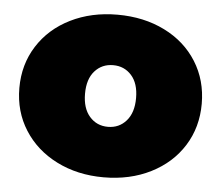

<svg xmlns="http://www.w3.org/2000/svg" viewBox="-45 -607 768 667"><g transform="rotate(5 339.0 -273.5)"><path d="M21 -274Q21 -356 62 -420.5Q103 -485 175.5 -521Q248 -557 339 -557Q431 -557 503.5 -521Q576 -485 616.5 -420.5Q657 -356 657 -274Q657 -192 616.5 -127.5Q576 -63 503.5 -26.5Q431 10 339 10Q248 10 175.5 -26.5Q103 -63 62 -127.5Q21 -192 21 -274ZM428 -274Q428 -325 403 -353Q378 -381 339 -381Q300 -381 275 -353Q250 -325 250 -274Q250 -223 275 -194.5Q300 -166 339 -166Q378 -166 403 -194.5Q428 -223 428 -274Z"/></g></svg>

Font: AtCorfu Sans
Style: AtCorfu Sans Black
Weight: 900
Designer: Kostas Teopoulos
Foundry: Kostas Teopoulos
Version: Version 1.00 July 8, 2025, initial release